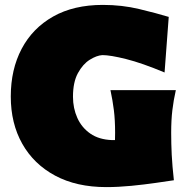

<svg xmlns="http://www.w3.org/2000/svg" viewBox="-20 -749 762 784"><path d="M414 15Q292.5 15 205.2 -31.8Q118 -78.5 71 -161.8Q24 -245 24 -355Q24 -465.5 68.5 -549.8Q113 -634 197 -681.5Q281 -729 400 -729Q478 -729 548.8 -712Q619.5 -695 669 -680L652 -453Q560 -491.5 495.2 -507.8Q430.5 -524 398 -524Q374.5 -522.5 346.5 -505Q318.5 -487.5 298.2 -450.5Q278 -413.5 278 -354Q278 -307 295.8 -267.5Q313.5 -228 348.8 -203.5Q384 -179 437 -177Q443.5 -177 449.5 -177Q450 -192 450 -207Q450 -259 445 -299Q440 -339 431 -381H698Q688.5 -339 683.8 -299Q679 -259 679 -207Q679 -162 681.2 -116.8Q683.5 -71.5 690 -13Q662.5 -9 616.2 -2.2Q570 4.5 516.5 9.8Q463 15 414 15Z"/></svg>

Font: Commissioner Flair Black
Style: Regular
Weight: 900
Designer: Kostas Bartsokas
Foundry: Kostas Bartsokas
Version: Version 1.000; ttfautohint (v1.8.3)